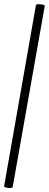

<svg xmlns="http://www.w3.org/2000/svg" viewBox="-25 -757 238 936"><path d="M37 154Q36 159 25.5 159.5Q15 160 5 157.5Q-5 155 -5 151L150 -731Q151 -736 162 -736.5Q173 -737 183.5 -734.5Q194 -732 193 -727Z"/></svg>

Font: Cormorant Infant Light
Style: Italic
Weight: 300
Italic angle: -10°
Designer: Christian Thalmann (Catharsis Fonts)
Foundry: Catharsis Fonts
Version: Version 4.001